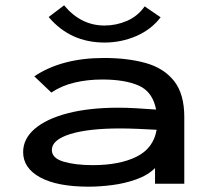

<svg xmlns="http://www.w3.org/2000/svg" viewBox="-20 -691 790 722"><path d="M314 11Q195 11 131 -24Q67 -59 67 -119Q67 -169 110.5 -206.5Q154 -244 234.5 -265Q315 -286 426 -286Q454 -286 491.5 -284Q529 -282 567 -279Q554 -346 502 -369Q450 -392 365 -392Q309 -392 260.5 -380.5Q212 -369 173 -343L109 -404Q212 -473 371 -473Q460 -473 528 -454Q596 -435 634.5 -386.5Q673 -338 673 -251V0H563V-59Q536 -32 492.5 -16.5Q449 -1 401.5 5Q354 11 314 11ZM175 -127Q175 -96 219.5 -83Q264 -70 329 -70Q429 -70 493 -101.5Q557 -133 569 -203Q535 -205 497.5 -206.5Q460 -208 432 -208Q311 -208 243 -186.5Q175 -165 175 -127ZM524 -667 584 -626Q549 -580 492.5 -555.5Q436 -531 373 -531Q244 -531 163 -627L221 -671Q284 -595 373 -595Q417 -595 457.5 -612.5Q498 -630 524 -667Z"/></svg>

Font: Inconsolata ExtraExpanded SemiBold
Style: Regular
Weight: 600
Width: 8
Monospace: yes
Designer: Raph Levien, Cyreal, Brenton Simpson
Foundry: Raph Levien, Cyreal, Google
Version: Version 3.001; ttfautohint (v1.8.2.53-6de2)